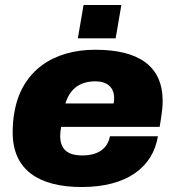

<svg xmlns="http://www.w3.org/2000/svg" viewBox="-20 -740 707 772"><path d="M293 -586H445L468 -720H316ZM308 12C489 12 594 -66 615 -192H422C414 -149 382 -115 311 -115C248 -115 222 -143 222 -194C222 -205 224 -220 226 -230H622C632 -289 634 -312 634 -334C634 -475 537 -540 363 -540C196 -540 67 -457 38 -289C33 -263 31 -236 31 -207C31 -57 136 12 308 12ZM243 -324C260 -379 297 -413 364 -413C412 -413 439 -388 439 -345C439 -339 438 -331 437 -324Z"/></svg>

Font: Archivo Black
Style: Italic
Weight: 900
Italic angle: -10°
Designer: Hector Gatti
Foundry: Omnibus-Type
Version: Version 2.001